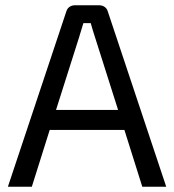

<svg xmlns="http://www.w3.org/2000/svg" viewBox="-20 -710 662 730"><path d="M453 -216 521 0H612L390 -666C386 -681 373 -690 357 -690H265C249 -690 236 -681 232 -666L10 0H101L169 -216ZM429 -292H193L280 -566L297 -622H325C330 -604 336 -584 342 -566Z"/></svg>

Font: SnT
Style: Regular
Weight: 400
Designer: Natanael Gama
Version: Version 1.001;PS 001.001;hotconv 1.0.70;makeotf.lib2.5.58329